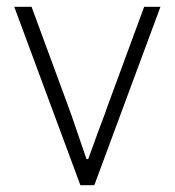

<svg xmlns="http://www.w3.org/2000/svg" viewBox="-20 -546 515 566"><path d="M217 0 22 -526H73L181 -233Q189 -212 198.5 -183.5Q208 -155 218 -126.5Q228 -98 235 -77H240Q248 -98 258 -126.5Q268 -155 279 -183.5Q290 -212 297 -233L405 -526H453L258 0Z"/></svg>

Font: Archivo Thin
Style: Regular
Weight: 250
Designer: Hector Gatti
Foundry: Omnibus-Type
Version: Version 2.001